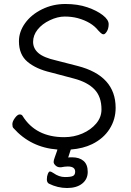

<svg xmlns="http://www.w3.org/2000/svg" viewBox="-20 -733 657 963"><path d="M268 17Q134 7 47 -91Q42 -96 42 -110Q42 -124 55 -141.5Q68 -159 78.5 -159Q89 -159 93 -152Q159 -45 302 -45Q351 -45 393.5 -63.5Q436 -82 462.5 -113.5Q489 -145 489 -184Q489 -248 454 -284.5Q419 -321 351 -339L234 -370Q161 -387 118 -423Q75 -459 75 -526Q75 -574 106 -617Q137 -660 191 -686.5Q245 -713 307.5 -713Q370 -713 418 -696.5Q466 -680 495.5 -657Q525 -634 525 -612Q525 -590 516 -575.5Q507 -561 499.5 -561Q492 -561 485 -568L473 -580Q439 -623 370 -642Q340 -650 304.5 -650Q269 -650 230 -631.5Q191 -613 168.5 -584.5Q146 -556 146 -523Q146 -490 172.5 -467Q199 -444 261 -430L370 -402Q560 -353 560 -192Q560 -134 529.5 -86Q499 -38 442 -10Q397 12 335 17L322 57Q327 56 332 56Q337 56 342 56Q378 56 399 74Q420 92 420 129Q420 166 392 188Q364 210 316.5 210Q269 210 225 188Q215 182 215 166.5Q215 151 220 139Q225 127 230.5 127Q236 127 248 135Q276 155 305.5 155Q335 155 346 149.5Q357 144 357 128Q357 102 320 102Q306 102 286 106H281Q268 106 258.5 97Q249 88 249 79.5Q249 71 254.5 56.5Q260 42 266 24Z"/></svg>

Font: Fusion Kai T
Style: Regular
Weight: 400
Designer: Fontworks Inc.
Version: Version 24.134;May 13, 2024